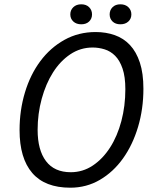

<svg xmlns="http://www.w3.org/2000/svg" viewBox="-20 -861 691 893"><path d="M71 -256Q71 -348 96 -431Q121 -514 167.5 -576.5Q214 -639 279.5 -675.5Q345 -712 425 -712Q473 -712 514 -697.5Q555 -683 584.5 -651.5Q614 -620 630.5 -570Q647 -520 647 -448Q647 -354 622 -270.5Q597 -187 552 -124Q507 -61 444.5 -24.5Q382 12 307 12Q189 12 130 -56.5Q71 -125 71 -256ZM155 -257Q155 -163 194 -111.5Q233 -60 309 -60Q365 -60 411.5 -91Q458 -122 492 -175Q526 -228 544.5 -298Q563 -368 563 -446Q563 -504 550 -542Q537 -580 515.5 -601.5Q494 -623 466.5 -631.5Q439 -640 411 -640Q354 -640 307 -608.5Q260 -577 226.5 -524Q193 -471 174 -401.5Q155 -332 155 -257ZM307 -794Q307 -814 321 -827.5Q335 -841 358 -841Q381 -841 394.5 -827.5Q408 -814 408 -794Q408 -774 394.5 -761Q381 -748 358 -748Q335 -748 321 -761Q307 -774 307 -794ZM490 -794Q490 -814 503.5 -827.5Q517 -841 540 -841Q563 -841 577 -827.5Q591 -814 591 -794Q591 -774 577 -761Q563 -748 540 -748Q517 -748 503.5 -761Q490 -774 490 -794Z"/></svg>

Font: PT Sans
Style: Italic
Weight: 400
Italic angle: -12°
Designer: A.Korolkova, O.Umpeleva, V.Yefimov
Foundry: ParaType Ltd
Version: Version 2.003W OFL